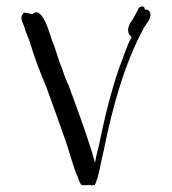

<svg xmlns="http://www.w3.org/2000/svg" viewBox="-20 -533 537 598"><path d="M55 -494C36 -475 55 -461 60 -435C62 -430 66 -422 68 -415L72 -405C86 -357 106 -305 125 -260C145 -205 164 -152 183 -98C197 -59 206 -18 222 18C226 29 228 38 235 44C247 44 261 43 268 44V45C270 43 273 41 275 44C289 15 293 -25 303 -64C331 -204 369 -337 428 -446V-448C429 -449 432 -451 434 -454V-456C441 -465 447 -473 449 -486C449 -495 443 -503 436 -503H431C431 -508 429 -513 423 -513C419 -513 414 -511 411 -506C405 -492 397 -481 391 -468H390C381 -455 370 -432 391 -417H390C373 -388 365 -355 351 -321C325 -246 304 -159 287 -75V-74C284 -66 282 -57 280 -47L276 -26L264 -67C243 -133 220 -196 196 -261C188 -280 180 -297 174 -318C161 -347 154 -380 142 -407C139 -416 137 -424 134 -431L128 -449C122 -464 103 -511 81 -489ZM94 -410V-411ZM351 -321Z"/></svg>

Font: Scribbler
Style: Lt
Weight: 300
Designer: Mew Too
Foundry: Cannot Into Space Fonts
Version: Version 1.001